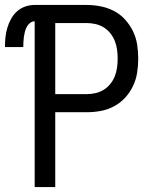

<svg xmlns="http://www.w3.org/2000/svg" viewBox="-30 -755 650 775"><path d="M110 0V-669Q100 -669 91.5 -662.5Q83 -656 78 -646.5Q73 -637 70.5 -627Q68 -617 66.5 -606.5Q65 -596 64.5 -585.5Q64 -575 64 -565H-10Q-10 -585 -8 -604.5Q-6 -624 -0.5 -642.5Q5 -661 14.5 -678.5Q24 -696 38.5 -709Q53 -722 71.5 -728.5Q90 -735 110 -735H319Q348 -735 376 -729.5Q404 -724 429.5 -711Q455 -698 474.5 -676.5Q494 -655 506.5 -629.5Q519 -604 523.5 -575.5Q528 -547 528 -518Q528 -490 523.5 -461.5Q519 -433 506.5 -407Q494 -381 474.5 -360Q455 -339 429.5 -325.5Q404 -312 376 -307Q348 -302 319 -302H193V0ZM193 -375H319Q337 -375 355 -379Q373 -383 388.5 -392.5Q404 -402 415.5 -416.5Q427 -431 433.5 -447.5Q440 -464 442.5 -482Q445 -500 445 -518Q445 -536 442.5 -554.5Q440 -573 433.5 -589.5Q427 -606 415.5 -620.5Q404 -635 388.5 -644.5Q373 -654 355 -658Q337 -662 319 -662H193Z"/></svg>

Font: Iosevka SS04 Extended
Style: Regular
Weight: 400
Width: 7
Monospace: yes
Designer: Belleve Invis
Foundry: Belleve Invis
Version: Version 19.0.0; ttfautohint (v1.8.4)